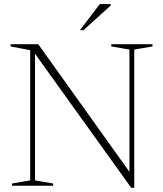

<svg xmlns="http://www.w3.org/2000/svg" viewBox="-20 -886 778 916"><path d="M124 -25.5V-646.5L30.5 -664.5V-675H162.5L618 -37.5L597.5 -20V-649.5L511 -664.5V-675H707.5V-664.5L620.5 -649.5V10H606L133.5 -648.5L147 -655V-25.5L233.5 -10.5V0H37.5V-10.5ZM361.5 -742 456 -866.5H508.5V-860L378 -742Z"/></svg>

Font: Newsreader 24pt ExtraLight
Style: Regular
Weight: 250
Designer: Hugues Gentile
Foundry: Production Type
Version: Version 1.003